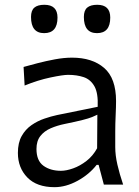

<svg xmlns="http://www.w3.org/2000/svg" viewBox="-20 -776 586 807"><path d="M209 10.7Q134.8 10.7 95 -30Q55.2 -70.8 55.2 -133.3Q55.2 -175.8 71 -204.1Q86.9 -232.4 112.3 -250Q137.7 -267.6 166.3 -277.3Q194.8 -287.1 220.2 -292.5L390.6 -327.1Q393.1 -384.3 377 -413.1Q360.8 -441.9 332 -451.7Q303.2 -461.4 266.1 -461.4Q244.6 -461.4 192.4 -450.4Q140.1 -439.5 83.5 -416.5L79.1 -494.6Q103.5 -501.5 138.2 -510.5Q172.9 -519.5 210.9 -526.6Q249 -533.7 282.7 -533.7Q367.7 -533.7 417.7 -490.5Q467.8 -447.3 467.8 -351.1Q467.8 -327.6 466.1 -291.5Q464.4 -255.4 464.4 -222.2V-157.7Q464.4 -123.5 473.4 -84.2Q482.4 -44.9 497.6 0H416.5L394.5 -83H386.2Q354.5 -42.5 305.7 -15.9Q256.8 10.7 209 10.7ZM236.3 -58.1Q258.8 -58.1 287.6 -68.4Q316.4 -78.6 343.5 -99.6Q370.6 -120.6 388.2 -152.8L389.2 -293.9Q380.9 -289.6 366.9 -283.9Q353 -278.3 326.2 -271.5Q299.3 -264.6 251.5 -254.9Q220.2 -248.5 193.1 -236.8Q166 -225.1 149.7 -204.3Q133.3 -183.6 133.3 -149.9Q133.3 -100.6 162.6 -79.3Q191.9 -58.1 236.3 -58.1ZM165.5 -636.7Q110.4 -636.7 110.4 -704.6Q110.4 -731.9 124.3 -743.9Q138.2 -755.9 166.5 -755.9Q221.7 -755.9 221.7 -702.1Q221.7 -636.7 165.5 -636.7ZM387.7 -636.7Q332.5 -636.7 332.5 -704.6Q332.5 -731.9 346.4 -743.9Q360.4 -755.9 388.7 -755.9Q443.4 -755.9 443.4 -702.1Q443.4 -636.7 387.7 -636.7Z"/></svg>

Font: Pinar-DS2-FD Regular
Style: Regular
Weight: 400
Designer: Amin Abedi
Version: Version 2.000